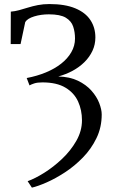

<svg xmlns="http://www.w3.org/2000/svg" viewBox="-20 -768 574 924"><path d="M133.5 135 113 104Q148 91.5 192.5 63.8Q237 36 278.8 -3.5Q320.5 -43 347.5 -90.5Q374.5 -138 374.5 -189Q374.5 -238 355.8 -279.5Q337 -321 295 -346.2Q253 -371.5 184 -371.5Q159.5 -371.5 144.5 -366.5Q129.5 -361.5 122 -357L108.5 -392.5Q158.5 -402 200.8 -419.5Q243 -437 274.2 -461.5Q305.5 -486 323.2 -516.8Q341 -547.5 341 -582.5Q341 -613.5 332.2 -640Q323.5 -666.5 296.8 -682.8Q270 -699 215 -699Q177 -699 144.5 -689Q112 -679 101.5 -662L79 -556H31.5L32 -712Q51.5 -713.5 71.8 -719Q92 -724.5 114.5 -731.5Q137 -738.5 162.5 -743.5Q188 -748.5 217.5 -748.5Q293 -748.5 342.2 -728Q391.5 -707.5 415.2 -671.2Q439 -635 439 -588Q439 -553.5 425 -523.5Q411 -493.5 386.5 -469.2Q362 -445 329.8 -427.5Q297.5 -410 260.5 -400Q315.5 -398.5 355 -379.5Q394.5 -360.5 420 -331.8Q445.5 -303 457.5 -272Q469.5 -241 469.5 -217Q469.5 -155 444.2 -103Q419 -51 378.8 -9.8Q338.5 31.5 292.5 61.5Q246.5 91.5 204.2 110Q162 128.5 133.5 135Z"/></svg>

Font: Merriweather 24pt Light
Style: Regular
Weight: 300
Designer: Eben Sorkin
Foundry: Eben Sorkin
Version: Version 2.100